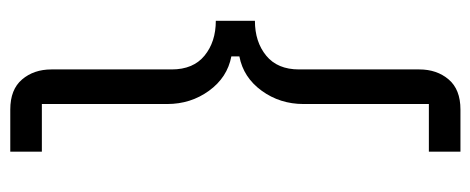

<svg xmlns="http://www.w3.org/2000/svg" viewBox="-298 -502 938 383"><g transform="rotate(90 171.5 -311.0)"><path d="M199 138Q159 138 139 114.5Q119 91 119 56V-184Q119 -227 91.5 -249.5Q64 -272 22 -272V-350Q64 -350 91.5 -372.5Q119 -395 119 -438V-678Q119 -713 139 -736.5Q159 -760 199 -760H283V-697H188V-447Q188 -400 161.5 -363.5Q135 -327 93 -319V-303Q135 -295 161.5 -258.5Q188 -222 188 -175V75H283V138Z"/></g></svg>

Font: IBM Plex Sans Arabic
Style: Regular
Weight: 400
Designer: Mike Abbink, Paul van der Laan, Pieter van Rosmalen, Wael Morcos, Khajak Apelian
Foundry: Bold Monday
Version: Version 1.1